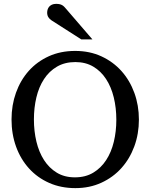

<svg xmlns="http://www.w3.org/2000/svg" viewBox="-20 -948 771 984"><path d="M576.2 -334Q576.2 -395 563 -449Q549.8 -502.9 523.4 -543.2Q497.1 -583.5 457.8 -606.7Q418.5 -629.9 366.2 -629.9Q312 -629.9 272 -606.4Q231.9 -583 205.6 -542.7Q179.2 -502.4 166.5 -449Q153.8 -395.5 153.8 -335.9Q153.8 -275.9 166.7 -221.9Q179.7 -168 205.8 -127.4Q231.9 -86.9 271.2 -63Q310.5 -39.1 363.8 -39.1Q418 -39.1 457.8 -63Q497.6 -86.9 523.9 -127.2Q550.3 -167.5 563.2 -220.9Q576.2 -274.4 576.2 -334ZM691.9 -335Q691.9 -262.2 668.5 -198.2Q645 -134.3 602.3 -86.7Q559.6 -39.1 499.5 -11.5Q439.5 16.1 366.2 16.1Q292.5 16.1 232.2 -10.5Q171.9 -37.1 128.9 -84.5Q85.9 -131.8 62.5 -196Q39.1 -260.3 39.1 -335.9Q39.1 -409.2 62 -473.1Q85 -537.1 127.4 -584.7Q169.9 -632.3 230.2 -659.7Q290.5 -687 365.2 -687Q439.5 -687 499.8 -659.2Q560.1 -631.3 602.8 -583.5Q645.5 -535.6 668.7 -471.7Q691.9 -407.7 691.9 -335ZM396.5 -746.1 244.6 -843.3Q233.9 -850.1 227.8 -859.9Q221.7 -869.6 221.7 -883.3Q221.7 -891.1 224.1 -899.2Q226.6 -907.2 231.9 -913.6Q237.3 -919.9 246.1 -924.1Q254.9 -928.2 267.6 -928.2Q278.3 -928.2 285.6 -926.5Q293 -924.8 298.8 -921.4Q304.7 -918 309.6 -912.8Q314.5 -907.7 319.8 -901.4L453.6 -746.1Z"/></svg>

Font: Charis SIL Am
Style: Regular
Weight: 400
Foundry: SIL International
Version: Version 5.000